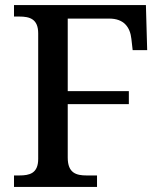

<svg xmlns="http://www.w3.org/2000/svg" viewBox="-20 -734 639 754"><path d="M35 0H361V-45H320C280 -45 246 -54 246 -115V-325H486V-376H246V-661H409C466 -661 491 -628 496 -581L501 -537H558L553 -714H35V-669H56C96 -669 130 -660 130 -603V-110C130 -53 96 -45 56 -45H35Z"/></svg>

Font: Noto Serif Vithkuqi Medium
Style: Regular
Weight: 500
Version: Version 1.005